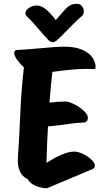

<svg xmlns="http://www.w3.org/2000/svg" viewBox="-20 -978 536 1012"><path d="M228 14Q200 14 170 2.5Q140 -9 126 -34Q97 -47 84.5 -75.5Q72 -104 74 -139Q82 -260 87 -381Q92 -502 106 -623Q86 -641 70.5 -662.5Q55 -684 55 -699Q55 -715 74 -715Q88 -715 120 -717.5Q152 -720 190 -723.5Q228 -727 263 -729.5Q298 -732 318 -732Q376 -732 412.5 -716Q449 -700 466.5 -675.5Q484 -651 484 -624Q484 -614 474 -614Q465 -614 457 -614.5Q449 -615 441 -615Q396 -615 347 -610Q298 -605 256 -599Q247 -520 241 -437Q288 -443 323 -443Q338 -443 358.5 -434.5Q379 -426 398 -413Q417 -400 430 -385.5Q443 -371 443 -359Q443 -341 434 -336Q425 -331 406 -331Q388 -331 358.5 -327Q329 -323 295.5 -318.5Q262 -314 233 -312Q230 -264 228 -215.5Q226 -167 225 -119Q266 -146 304 -162.5Q342 -179 372 -179Q392 -179 417 -167Q442 -155 461 -137.5Q480 -120 480 -105Q480 -92 468 -87ZM258 -756Q246 -756 237 -765Q224 -778 203.5 -801.5Q183 -825 162 -849.5Q141 -874 123 -890Q114 -899 114 -908Q114 -924 133 -936.5Q152 -949 173 -949Q199 -949 225 -926.5Q251 -904 274 -872Q307 -911 329.5 -934.5Q352 -958 385 -958Q403 -958 412.5 -945Q422 -932 422 -918Q422 -902 412 -894Q395 -880 369.5 -854.5Q344 -829 319.5 -804Q295 -779 278 -764Q268 -756 258 -756Z"/></svg>

Font: Protest Riot
Style: Regular
Weight: 400
Designer: Octavio Pardo
Foundry: Ashler Design
Version: Version 2.005; ttfautohint (v1.8.4.7-5d5b)